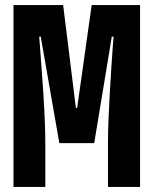

<svg xmlns="http://www.w3.org/2000/svg" viewBox="-20 -734 603 754"><path d="M33 0V-714H228L278 -310H283L340 -714H530V0H404V-173Q404 -212 406 -262.5Q408 -313 411 -365.5Q414 -418 417 -464.5Q420 -511 422.5 -544.5Q425 -578 426 -590H419L350 -172H213L140 -590H134Q135 -577 137.5 -543.5Q140 -510 143.5 -463Q147 -416 150.5 -363Q154 -310 156 -258.5Q158 -207 158 -165V0Z"/></svg>

Font: Noto Sans Mono SemiCondensed
Style: Bold
Weight: 700
Width: 4
Designer: Monotype Design Team
Foundry: Monotype Imaging Inc.
Version: Version 2.014